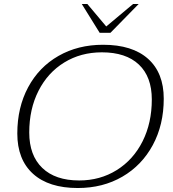

<svg xmlns="http://www.w3.org/2000/svg" viewBox="-20 -935 872 965"><path d="M67 -264Q67 -395 121.5 -496.5Q176 -598 274 -654Q372 -710 498 -710Q645 -710 724 -639.5Q803 -569 803 -439Q803 -308 748 -206Q693 -104 595 -47Q497 10 371 10Q225 10 146 -61.5Q67 -133 67 -264ZM743 -435Q743 -549 678 -610.5Q613 -672 492 -672Q386 -672 303 -621Q220 -570 173.5 -478.5Q127 -387 127 -269Q127 -154 192.5 -91Q258 -28 378 -28Q483 -28 566.5 -80Q650 -132 696.5 -224.5Q743 -317 743 -435ZM391 -915H419L514 -802L649 -915H677L535 -770H481Z"/></svg>

Font: Fahkwang ExtraLight
Style: Italic
Weight: 275
Italic angle: -10°
Designer: Suppakit Chalermlarp | Katatrad Co.,Ltd.
Foundry: Cadson Demak Co.,Ltd.
Version: Version 1.000; ttfautohint (v1.6)